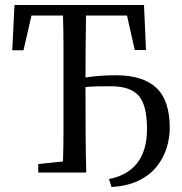

<svg xmlns="http://www.w3.org/2000/svg" viewBox="-20 -690 726 768"><path d="M29 -489 38 -670H556L564 -490H519L488 -628H324Q323 -564 322.5 -497.5Q322 -431 322 -380Q353 -385 384.5 -387Q416 -389 444 -389Q551 -389 605 -339Q659 -289 659 -178Q659 -138 646.5 -98Q634 -58 607 -24Q580 10 535.5 32Q491 54 426 58L416 26Q490 12 529 -38Q568 -88 568 -174Q568 -270 534.5 -307.5Q501 -345 424 -345Q395 -345 370 -344.5Q345 -344 322 -342V-312Q322 -234 322.5 -153Q323 -72 325 0H133V-34L232 -44Q234 -108 234 -176.5Q234 -245 234 -312V-359Q234 -425 234 -494.5Q234 -564 232 -628H106L74 -489Z"/></svg>

Font: Source Serif 4 Subhead
Style: Regular
Weight: 400
Designer: Frank Grießhammer
Foundry: Adobe Systems Incorporated
Version: Version 4.004;hotconv 1.0.117;makeotfexe 2.5.65602